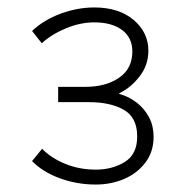

<svg xmlns="http://www.w3.org/2000/svg" viewBox="-20 -729 520 515"><path d="M237 -234Q186 -234 140 -251Q94 -268 66 -297L93 -330Q117 -305 155 -289.5Q193 -274 237 -274Q281 -274 314.5 -294.5Q348 -315 348 -363Q348 -414 312 -434.5Q276 -455 219 -455H136V-496H208Q264 -496 299.5 -520.5Q335 -545 335 -591Q335 -628 307.5 -648.5Q280 -669 233 -669Q196 -669 158 -653.5Q120 -638 92 -613L66 -646Q98 -676 143 -692.5Q188 -709 233 -709Q299 -709 338.5 -675.5Q378 -642 378 -593Q378 -554 354 -523.5Q330 -493 300 -479V-477Q326 -470 347 -453.5Q368 -437 380 -414Q392 -391 392 -362Q392 -322 370 -293Q348 -264 313 -249Q278 -234 237 -234Z"/></svg>

Font: Nunito Sans 7pt ExtraLight
Style: Regular
Weight: 250
Designer: Vernon Adams
Foundry: Vernon Adams
Version: Version 3.101;gftools[0.9.27]